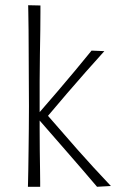

<svg xmlns="http://www.w3.org/2000/svg" viewBox="-20 -716 457 736"><path d="M352 0Q296 -66 237 -133.5Q178 -201 118 -270Q164 -323 200.5 -365.5Q237 -408 268.5 -446Q300 -484 331 -522L380 -520Q344 -480 308.5 -440Q273 -400 237.5 -358.5Q202 -317 164 -272Q222 -205 278 -141.5Q334 -78 405 -3ZM87 0Q87 0 87.5 -18Q88 -36 88.5 -67Q89 -98 89.5 -138Q90 -178 90.5 -222Q91 -266 91 -309Q91 -353 90.5 -404.5Q90 -456 90 -507.5Q90 -559 89.5 -601.5Q89 -644 88.5 -670Q88 -696 88 -696L135 -695Q135 -695 135 -669.5Q135 -644 134.5 -601Q134 -558 133 -507Q132 -456 132 -404Q132 -352 132 -309Q132 -266 132 -222Q132 -178 132.5 -138Q133 -98 133.5 -67Q134 -36 134 -18Q134 0 134 0Z"/></svg>

Font: Truculenta ExtraLight
Style: Regular
Weight: 250
Version: Version 1.002